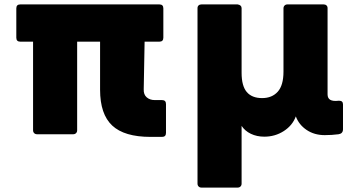

<svg xmlns="http://www.w3.org/2000/svg" viewBox="-20 -567 1594 871"><path d="M682 -113H715Q733 -113 733 -95V36Q733 54 715 54H663Q544 54 489 2.5Q434 -49 434 -160V-378H330V24Q330 32 325 37Q320 42 312 42H148Q140 42 135 37Q130 32 130 24V-378H72Q54 -378 54 -396V-529Q54 -547 72 -547H703Q721 -547 721 -529V-396Q721 -378 703 -378H636L632 -162Q631 -138 645.5 -125.5Q660 -113 682 -113Z M1453 46Q1406 46 1371 22.5Q1336 -1 1322 -39Q1307 2 1267.5 27.5Q1228 53 1179 53Q1145 53 1118 40Q1091 27 1076 4V266Q1076 274 1071 279Q1066 284 1058 284H894Q886 284 881 279Q876 274 876 266V-530Q876 -538 881 -542.5Q886 -547 894 -547H1058Q1076 -544 1076 -530V-237Q1076 -177 1099.5 -149.5Q1123 -122 1169 -122Q1214 -122 1240 -151Q1266 -180 1266 -242V-529Q1266 -537 1271 -542Q1276 -547 1284 -547H1448Q1456 -547 1461 -542.5Q1466 -538 1466 -530V-139Q1466 -121 1478.5 -114Q1491 -107 1516 -110H1519Q1536 -110 1536 -93V19Q1536 39 1516 42Q1485 46 1453 46Z"/></svg>

Font: LINE Seed JP_TTF ExtraBold
Style: Regular
Weight: 800
Designer: LY Corporation & Fontrix & Fontworks
Version: Version 1.015